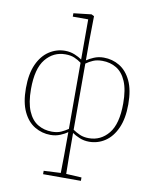

<svg xmlns="http://www.w3.org/2000/svg" viewBox="-102 -794 895 1115"><g transform="rotate(10 346.0 -236.5)"><path d="M232 13Q182 13 139 -12.5Q96 -38 70.5 -92Q45 -146 45 -230Q45 -315 70.5 -371Q96 -427 139 -455Q182 -483 232 -483Q263 -483 289.5 -472Q316 -461 332 -449V-686H241V-706L346 -718L362 -710L360 -568V-449Q377 -461 403 -472Q429 -483 460 -483Q511 -483 553.5 -457.5Q596 -432 621.5 -378.5Q647 -325 647 -240Q647 -156 621.5 -99.5Q596 -43 553.5 -15Q511 13 460 13Q429 13 403 2Q377 -9 360 -21Q360 62 360.5 117.5Q361 173 362 220L453 225V245H230V225L330 220Q331 173 331.5 116.5Q332 60 332 -21Q316 -9 289.5 2Q263 13 232 13ZM75 -230Q75 -150 96 -100.5Q117 -51 154 -29Q191 -7 237 -7Q269 -7 291 -17Q313 -27 332 -40V-430Q313 -444 291 -453.5Q269 -463 237 -463Q167 -463 121 -407Q75 -351 75 -230ZM455 -463Q424 -463 401.5 -453.5Q379 -444 360 -430V-40Q379 -27 401.5 -17Q424 -7 455 -7Q525 -7 571 -63Q617 -119 617 -240Q617 -321 596 -370Q575 -419 538.5 -441Q502 -463 455 -463Z"/></g></svg>

Font: Source Serif 4 ExtraLight
Style: Regular
Weight: 200
Designer: Frank Grießhammer
Foundry: Adobe
Version: Version 4.005;hotconv 1.1.0;makeotfexe 2.6.0